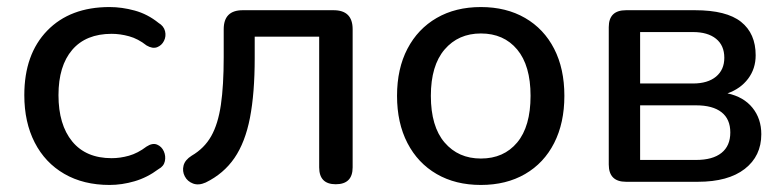

<svg xmlns="http://www.w3.org/2000/svg" viewBox="-20 -516 2225 545"><path d="M291 9Q217 9 162.5 -22.5Q108 -54 78.5 -111.5Q49 -169 49 -246Q49 -362 114 -429Q179 -496 291 -496Q326 -496 362.5 -486Q399 -476 430 -451Q445 -442 448.5 -427.5Q452 -413 445.5 -400Q439 -387 426 -382Q413 -377 396 -387Q372 -406 346.5 -413Q321 -420 297 -420Q224 -420 185 -374.5Q146 -329 146 -246Q146 -162 185 -114.5Q224 -67 297 -67Q321 -67 346 -74Q371 -81 396 -100Q413 -111 426 -105.5Q439 -100 445 -86.5Q451 -73 448 -58.5Q445 -44 430 -36Q398 -12 362 -1.5Q326 9 291 9Z M933 7Q886 7 886 -41V-412H703V-351Q703 -251 689.5 -181.5Q676 -112 645.5 -67.5Q615 -23 564 2Q544 11 528 5Q512 -1 504.5 -15.5Q497 -30 501 -46Q505 -62 524 -74Q560 -95 579.5 -129.5Q599 -164 607 -218.5Q615 -273 615 -354V-433Q615 -487 669 -487H927Q981 -487 981 -433V-41Q981 7 933 7Z M1345 9Q1273 9 1219.5 -22Q1166 -53 1136.5 -110Q1107 -167 1107 -244Q1107 -321 1136.5 -377.5Q1166 -434 1219.5 -465Q1273 -496 1345 -496Q1417 -496 1470.5 -465Q1524 -434 1553 -377.5Q1582 -321 1582 -244Q1582 -167 1553 -110Q1524 -53 1470.5 -22Q1417 9 1345 9ZM1345 -66Q1410 -66 1448 -111.5Q1486 -157 1486 -244Q1486 -330 1448 -375.5Q1410 -421 1345 -421Q1281 -421 1242 -375.5Q1203 -330 1203 -244Q1203 -157 1242 -111.5Q1281 -66 1345 -66Z M1797 -62H1956Q2003 -62 2028 -82Q2053 -102 2053 -140Q2053 -178 2028 -197.5Q2003 -217 1956 -217H1797ZM1797 -279H1947Q1989 -279 2012.5 -298.5Q2036 -318 2036 -352Q2036 -387 2012.5 -406Q1989 -425 1947 -425H1797ZM1757 0Q1708 0 1708 -49V-439Q1708 -487 1757 -487H1953Q2042 -487 2083.5 -454Q2125 -421 2125 -359Q2125 -321 2103.5 -292.5Q2082 -264 2045 -251Q2091 -241 2116 -210Q2141 -179 2141 -135Q2141 -73 2094 -36.5Q2047 0 1961 0Z"/></svg>

Font: Chiron GoRound TC
Style: Regular
Weight: 400
Designer: Ryoko NISHIZUKA 西塚涼子 (kana, bopomofo & ideographs); Paul D. Hunt (Latin, Greek & Cyrillic); Sandoll Communications 산돌커뮤니
Foundry: Adobe
Version: Version 1.000;hotconv 1.1.1;makeotfexe 2.6.0